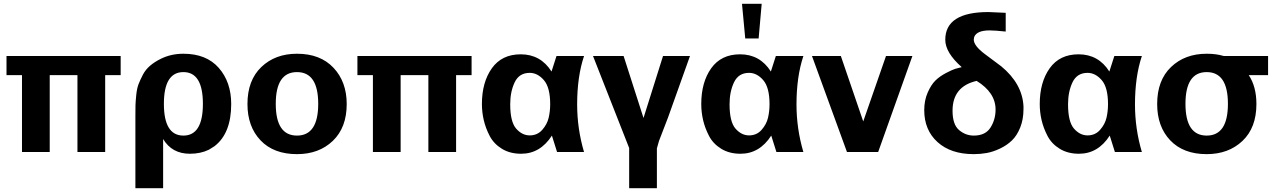

<svg xmlns="http://www.w3.org/2000/svg" viewBox="-20 -795 6651 1004"><path d="M611 -402H530V0H385V-402H240V0H95V-402H14V-502H611Z M939 -514Q1059 -514 1124 -440Q1189 -366 1189 -251Q1189 -97 1101 -30L1072 -12Q1029 9 973 9Q879 9 833 -68V189H688V-191Q688 -227 688.5 -245.5Q689 -264 692.5 -298.5Q696 -333 704.5 -355Q713 -377 727 -404Q741 -431 765 -451.5Q789 -472 822 -488Q875 -514 939 -514ZM939 -86Q1041 -86 1041 -252Q1041 -418 939 -418Q837 -418 837 -252Q837 -86 939 -86Z M1533 -514Q1655 -514 1724 -440.5Q1793 -367 1793 -251Q1793 -128 1720.5 -58.5Q1648 11 1533 11Q1411 11 1342.5 -61Q1274 -133 1274 -251Q1274 -375 1346.5 -444.5Q1419 -514 1533 -514ZM1422 -252Q1422 -86 1533 -86Q1644 -86 1644 -252Q1644 -418 1533 -418Q1422 -418 1422 -252Z M2446 -402H2365V0H2220V-402H2075V0H1930V-402H1849V-502H2446Z M2500 -251Q2500 -365 2552 -438Q2604 -511 2703 -511Q2807 -511 2864 -421L2890 -502H3034Q2998 -394 2998 -249Q2998 -122 3034 0H2893L2866 -86Q2805 9 2705 9Q2647 9 2604.5 -17Q2562 -43 2540.5 -84.5Q2519 -126 2509.5 -167.5Q2500 -209 2500 -251ZM2857 -250Q2857 -338 2824 -376Q2791 -414 2750 -414Q2695 -414 2671.5 -365Q2648 -316 2648 -250Q2648 -158 2679 -122.5Q2710 -87 2750 -87Q2790 -87 2815.5 -116Q2841 -145 2849 -179Q2857 -213 2857 -250Z M3588 -502 3473 -180 3426 -58Q3420 -39 3415 -19V189H3270V-21L3081 -502H3241L3345 -178L3447 -502Z M3963 -775 3947 -594H3877L3860 -775ZM3647 -251Q3647 -365 3699 -438Q3751 -511 3850 -511Q3954 -511 4011 -421L4037 -502H4181Q4145 -394 4145 -249Q4145 -122 4181 0H4040L4013 -86Q3952 9 3852 9Q3794 9 3751.5 -17Q3709 -43 3687.5 -84.5Q3666 -126 3656.5 -167.5Q3647 -209 3647 -251ZM4004 -250Q4004 -338 3971 -376Q3938 -414 3897 -414Q3842 -414 3818.5 -365Q3795 -316 3795 -250Q3795 -158 3826 -122.5Q3857 -87 3897 -87Q3937 -87 3962.5 -116Q3988 -145 3996 -179Q4004 -213 4004 -250Z M4751 -502 4572 0H4409L4226 -502H4377L4494 -160L4613 -502Z M5009 -444Q4923 -520 4923 -587Q4923 -732 5149 -732L5238 -728H5239V-630Q5183 -636 5155 -636Q5087 -636 5074 -601L5072 -588Q5072 -556 5129 -513L5216 -448Q5326 -357 5332 -239V-225Q5332 -171 5315 -128.5Q5298 -86 5271.5 -60.5Q5245 -35 5209 -18Q5173 -1 5140 5Q5107 11 5072 11Q4952 11 4882.5 -52Q4813 -115 4813 -219Q4813 -270 4831 -311Q4849 -352 4871.5 -374Q4894 -396 4926.5 -413Q4959 -430 4975 -435Q4991 -440 5009 -444ZM5072 -86Q5133 -86 5159.5 -128Q5186 -170 5186 -222Q5186 -311 5087 -372Q4961 -343 4961 -216Q4961 -144 4995 -115Q5029 -86 5072 -86Z M5417 -251Q5417 -365 5469 -438Q5521 -511 5620 -511Q5724 -511 5781 -421L5807 -502H5951Q5915 -394 5915 -249Q5915 -122 5951 0H5810L5783 -86Q5722 9 5622 9Q5564 9 5521.5 -17Q5479 -43 5457.5 -84.5Q5436 -126 5426.5 -167.5Q5417 -209 5417 -251ZM5774 -250Q5774 -338 5741 -376Q5708 -414 5667 -414Q5612 -414 5588.5 -365Q5565 -316 5565 -250Q5565 -158 5596 -122.5Q5627 -87 5667 -87Q5707 -87 5732.5 -116Q5758 -145 5766 -179Q5774 -213 5774 -250Z M6290 -514Q6317 -514 6337.5 -511Q6358 -508 6368 -505Q6378 -502 6380 -502H6611V-402H6510Q6550 -342 6550 -251Q6550 -127 6477 -58Q6404 11 6290 11Q6168 11 6099.5 -61Q6031 -133 6031 -251Q6031 -375 6103.5 -444.5Q6176 -514 6290 -514ZM6179 -252Q6179 -86 6290 -86Q6401 -86 6401 -252Q6401 -418 6290 -418Q6179 -418 6179 -252Z"/></svg>

Font: cwTeXHei
Style: Medium
Weight: 500
Version: Version 1.17